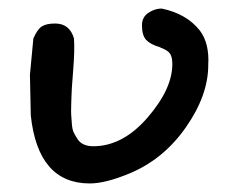

<svg xmlns="http://www.w3.org/2000/svg" viewBox="-20 -429 554 449"><path d="M190 0Q69 0 52 -159L50 -254L58 -339Q67 -360 77.5 -367Q88 -374 109 -374Q143 -374 153 -339Q155 -312 151 -263Q147 -214 147 -200Q147 -197 146.5 -182Q146 -167 146.5 -160.5Q147 -154 148 -140Q149 -126 152.5 -119Q156 -112 161.5 -103.5Q167 -95 176.5 -91Q186 -87 198 -87Q267 -87 325 -154Q383 -221 383 -279Q383 -295 378 -303Q373 -311 357 -317L353 -319Q332 -325 322 -335.5Q312 -346 312 -370Q312 -389 327 -399Q342 -409 358 -409Q416 -397 447 -358Q470 -328 467 -277Q467 -206 414.5 -131Q362 -56 282 -23Q226 0 190 0Z"/></svg>

Font: Excalifont
Style: Regular
Weight: 400
Designer: Your Own Font Foundry (Virgil); Ján Filípek / DizajnDesign (Excalifont, modifications)
Foundry: Your Own Font Foundry (Virgil); Ján Filípek / DizajnDesign (Excalifont, modifications)
Version: Version 1.000;Glyphs 3.2 (3227)